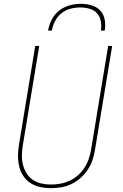

<svg xmlns="http://www.w3.org/2000/svg" viewBox="-20 -975 640 1003"><path d="M246 8Q217 8 189.5 2Q162 -4 139.5 -18.5Q117 -33 102 -55.5Q87 -78 80.5 -105Q74 -132 74 -160.5Q74 -189 79 -218L164 -735H185L99 -215Q95 -189 94.5 -163.5Q94 -138 100 -114Q106 -90 119 -69.5Q132 -49 151.5 -35.5Q171 -22 196 -16.5Q221 -11 247 -11Q271 -11 295.5 -15.5Q320 -20 344 -31Q368 -42 388 -60Q408 -78 422 -100Q436 -122 444 -146Q452 -170 456 -194L545 -735H566L476 -191Q472 -165 463 -138.5Q454 -112 438 -88Q422 -64 400.5 -45Q379 -26 353 -13.5Q327 -1 299.5 3.5Q272 8 246 8ZM231 -815Q236 -844 250 -872Q264 -900 289 -919.5Q314 -939 343.5 -947Q373 -955 402 -955Q431 -955 458.5 -947Q486 -939 504 -919.5Q522 -900 527 -872Q532 -844 527 -815H507Q511 -840 506.5 -864.5Q502 -889 486.5 -906Q471 -923 447.5 -929.5Q424 -936 399 -936Q374 -936 348.5 -929.5Q323 -923 301.5 -906Q280 -889 267.5 -864.5Q255 -840 251 -815Z"/></svg>

Font: Iosevka Thin Extended
Style: Italic
Weight: 100
Width: 7
Italic angle: -9°
Monospace: yes
Designer: Belleve Invis
Foundry: Belleve Invis
Version: Version 32.5.0; ttfautohint (v1.8.4)